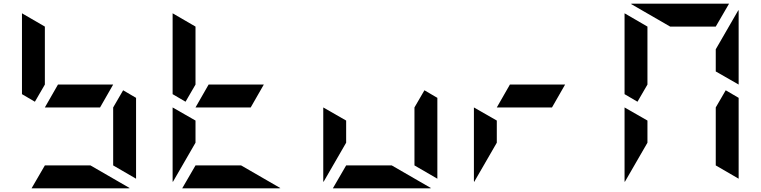

<svg xmlns="http://www.w3.org/2000/svg" viewBox="-20 -1020 4120 1040"><path d="M647 -531 717 -490V-52L593 -124V-438ZM522 -438H223L294 -562H593ZM169 -469 99 -510V-948L223 -876V-562ZM470 -124 683 -1Q682 -1 679.5 -0.5Q677 0 676 0H151L223 -124Z M915 -438 1039 -367V-247L916 -34Q916 -35 915.5 -37.5Q915 -40 915 -41ZM1338 -438H1039L1110 -562H1409ZM985 -469 915 -510V-948L1039 -876V-562ZM1286 -124 1499 -1Q1498 -1 1495.5 -0.5Q1493 0 1492 0H967L1039 -124Z M1731 -438 1855 -367V-247L1732 -34Q1732 -35 1731.5 -37.5Q1731 -40 1731 -41ZM2279 -531 2349 -490V-52L2225 -124V-438ZM2102 -124 2315 -1Q2314 -1 2311.5 -0.5Q2309 0 2308 0H1783L1855 -124Z M2547 -438 2671 -367V-247L2548 -34Q2548 -35 2547.5 -37.5Q2547 -40 2547 -41ZM2970 -438H2671L2742 -562H3041Z M3363 -438 3487 -367V-247L3364 -34Q3364 -35 3363.5 -37.5Q3363 -40 3363 -41ZM3911 -531 3981 -490V-52L3857 -124V-438ZM3433 -469 3363 -510V-948L3487 -876V-562ZM3857 -633V-753L3980 -966Q3980 -965 3980.5 -962.5Q3981 -960 3981 -959V-562ZM3610 -876 3397 -999Q3398 -999 3400.5 -999.5Q3403 -1000 3404 -1000H3929L3857 -876Z"/></svg>

Font: DSEG7 Modern Mini
Style: Bold
Weight: 700
Designer: Keshikan(Twitter:@keshinomi_88pro)
Version: Version 0.46